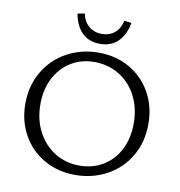

<svg xmlns="http://www.w3.org/2000/svg" viewBox="-93 -948 977 1042"><g transform="rotate(10 395.5 -427.0)"><path d="M57 -326Q57 -425 103 -503Q149 -581 228 -624Q307 -667 402 -667Q497 -667 572.5 -624Q648 -581 691 -504.5Q734 -428 734 -332Q734 -232 688.5 -154.5Q643 -77 564 -34Q485 9 390 9Q295 9 219 -34Q143 -77 100 -153.5Q57 -230 57 -326ZM403 -45Q477 -45 534.5 -80Q592 -115 623.5 -177.5Q655 -240 655 -321Q655 -407 620 -473.5Q585 -540 524 -576.5Q463 -613 388 -613Q316 -613 259 -578Q202 -543 170 -480.5Q138 -418 138 -337Q138 -252 173 -185.5Q208 -119 268.5 -82Q329 -45 403 -45ZM290 -863Q299 -819 328 -794.5Q357 -770 399 -770Q442 -770 470.5 -794Q499 -818 508 -862L548 -856Q535 -788 497 -751.5Q459 -715 399 -715Q339 -715 301 -751.5Q263 -788 251 -856Z"/></g></svg>

Font: QiushuiShotai Bright
Style: Regular
Weight: 400
Designer: Christian Thalmann (Catharsis Fonts)
Version: Version 1.250;